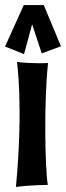

<svg xmlns="http://www.w3.org/2000/svg" viewBox="-40 -756 261 759"><path d="M150 -507C150 -507 100 -503 27 -511C27 -511 53 -338 23 -17C83 -25 149 -25 149 -25C138 -89 133 -353 150 -507ZM201 -573 133 -736H54L-20 -572L55 -542L87 -660L125 -545L201 -573Z"/></svg>

Font: Mouse Memoirs
Style: Regular
Weight: 400
Designer: Astigmatic (AOETI)
Foundry: Astigmatic (AOETI)
Version: Version 1.000